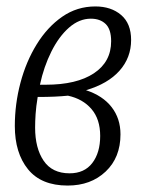

<svg xmlns="http://www.w3.org/2000/svg" viewBox="-20 -566 457 596"><path d="M190 10Q108 10 67 -40.5Q26 -91 26 -175Q26 -243 43.5 -309Q61 -375 94 -428.5Q127 -482 173 -514Q219 -546 276 -546Q325 -546 356 -519.5Q387 -493 387 -442Q387 -387 351 -346.5Q315 -306 247 -286Q299 -269 326.5 -233.5Q354 -198 354 -149Q354 -77 308 -33.5Q262 10 190 10ZM262 -508Q226 -508 194.5 -480.5Q163 -453 139.5 -406Q116 -359 104 -303H122Q218 -303 271.5 -338.5Q325 -374 325 -438Q325 -475 308 -491.5Q291 -508 262 -508ZM196 -28Q242 -28 266.5 -60Q291 -92 291 -144Q291 -196 264 -227.5Q237 -259 191 -269Q171 -267 148.5 -266Q126 -265 97 -265Q92 -235 90.5 -212Q89 -189 89 -170Q89 -106 115.5 -67Q142 -28 196 -28Z"/></svg>

Font: Noto Serif ExtraCondensed Light
Style: Italic
Weight: 300
Width: 2
Italic angle: -12°
Designer: Monotype Design Team
Foundry: Monotype Imaging Inc.
Version: Version 2.014; ttfautohint (v1.8.4.7-5d5b)